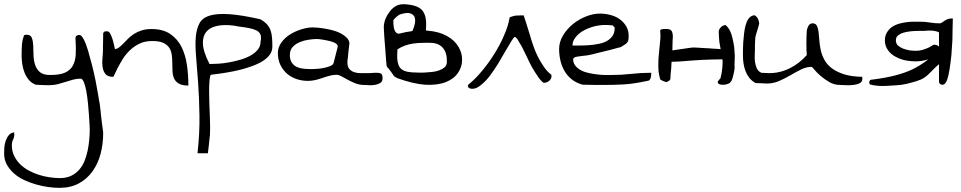

<svg xmlns="http://www.w3.org/2000/svg" viewBox="-96 -407 4615 922"><path d="M-76.2 330.1Q-76.2 318.4 -75.2 301.8Q-74.2 285.2 -68.8 269.5Q-63.5 253.9 -53.7 242.2Q-43.9 230.5 -28.3 228.5Q-28.3 229.5 -27.8 232.9Q-27.3 236.3 -27.3 238.3Q-27.3 252 -33.2 263.2Q-39.1 274.4 -39.1 291Q-39.1 318.4 -28.3 340.8Q-17.6 363.3 0 380.9Q17.6 398.4 40.5 411.1Q63.5 423.8 89.4 432.1Q115.2 440.4 141.6 444.3Q168 448.2 190.4 448.2Q222.7 448.2 245.1 437.5Q267.6 426.8 283.7 408.7Q299.8 390.6 309.6 366.7Q319.3 342.8 324.7 316.9Q330.1 291 332.5 264.6Q335 238.3 335 214.8Q335 210.9 334 190.9Q333 170.9 331.1 144Q329.1 117.2 326.2 86.9Q323.2 56.6 318.4 30.3Q313.5 3.9 306.6 -12.7Q299.8 -29.3 291 -29.3Q272.5 -29.3 254.4 -24.4Q236.3 -19.5 218.8 -13.7Q201.2 -7.8 182.1 -2.9Q163.1 2 142.6 2Q138.7 2 129.4 2Q120.1 2 109.4 1.5Q98.6 1 89.4 0.5Q80.1 0 76.2 0Q55.7 -7.8 42.5 -23.4Q29.3 -39.1 21.5 -59.1Q13.7 -79.1 10.7 -101.1Q7.8 -123 7.8 -141.6Q7.8 -168.9 9.3 -190.9Q10.7 -212.9 19.5 -237.3Q20.5 -239.3 26.4 -239.7Q32.2 -240.2 33.2 -240.2Q50.8 -240.2 56.6 -225.6Q62.5 -210.9 63.5 -189.5Q64.5 -168 64.9 -143.1Q65.4 -118.2 72.3 -96.7Q79.1 -75.2 95.2 -61Q111.3 -46.9 144.5 -46.9Q189.5 -46.9 214.8 -57.6Q240.2 -68.4 252.9 -90.3Q265.6 -112.3 267.6 -144Q269.5 -175.8 266.6 -218.8Q265.6 -231.4 271.5 -235.4Q277.3 -239.3 285.2 -239.3Q294.9 -239.3 306.2 -217.8Q317.4 -196.3 327.1 -163.1Q336.9 -129.9 346.7 -91.3Q356.4 -52.7 363.3 -17.6Q370.1 17.6 374.5 43.5Q378.9 69.3 379.9 76.2Q380.9 80.1 382.8 91.3Q384.8 102.5 386.2 118.7Q387.7 134.8 389.6 151.9Q391.6 168.9 393.6 185.1Q395.5 201.2 397.5 212.9Q399.4 224.6 399.4 228.5V233.4Q399.4 284.2 387.2 331.1Q375 377.9 349.1 414.6Q323.2 451.2 283.7 473.1Q244.1 495.1 188.5 495.1Q165 495.1 136.2 491.2Q107.4 487.3 78.1 479Q48.8 470.7 21 458Q-6.8 445.3 -28.3 426.3Q-49.8 407.2 -63 383.8Q-76.2 360.4 -76.2 330.1Z M634.8 -210Q600.6 -210 574.7 -197.8Q548.8 -185.5 528.3 -166Q507.8 -146.5 494.1 -124.5Q480.5 -102.5 470.2 -83Q460 -63.5 454.6 -50.8Q449.2 -38.1 447.3 -38.1Q420.9 -38.1 410.2 -51.8Q399.4 -65.4 396.5 -85.4Q393.6 -105.5 396 -127.4Q398.4 -149.4 398.4 -166V-182.6Q398.4 -194.3 398.9 -207Q399.4 -219.7 399.4 -230.5V-247.1Q402.3 -254.9 407.2 -255.9Q412.1 -256.8 418 -256.8Q426.8 -256.8 432.6 -246.6Q438.5 -236.3 443.4 -221.7Q448.2 -207 451.2 -192.9Q454.1 -178.7 456.1 -170.9Q467.8 -172.9 477.5 -180.7Q487.3 -188.5 497.6 -199.2Q507.8 -210 519.5 -221.7Q531.2 -233.4 546.9 -243.7Q562.5 -253.9 583.5 -260.7Q604.5 -267.6 631.8 -267.6Q686.5 -267.6 721.7 -243.7Q756.8 -219.7 775.9 -181.2Q794.9 -142.6 801.8 -94.2Q808.6 -45.9 808.6 3.9Q779.3 3.9 763.2 -5.4Q747.1 -14.6 740.2 -29.8Q733.4 -44.9 732.4 -64Q731.4 -83 731.4 -103Q731.4 -123 729 -142.6Q726.6 -162.1 717.3 -176.8Q708 -191.4 689 -200.7Q669.9 -210 634.8 -210Z M852.5 329.1Q863.3 230.5 861.8 146Q860.4 61.5 855.5 -8.3Q850.6 -78.1 845.7 -133.8Q840.8 -189.5 844.2 -229.5Q847.7 -269.5 862.3 -295.9Q877 -322.3 912.1 -332.5Q947.3 -342.8 1005.4 -338.9Q1063.5 -335 1154.3 -314.5Q1174.8 -302.7 1186.5 -289.6Q1198.2 -276.4 1203.6 -260.3Q1209 -244.1 1210.4 -224.6Q1211.9 -205.1 1211.9 -182.6Q1211.9 -157.2 1194.3 -137.7Q1176.8 -118.2 1149.4 -104.5Q1122.1 -90.8 1088.4 -80.6Q1054.7 -70.3 1022 -64Q989.3 -57.6 960.9 -53.7Q932.6 -49.8 916 -47.9Q912.1 -41 910.2 -21Q908.2 -1 908.2 27.3Q908.2 55.7 909.2 87.4Q910.2 119.1 911.6 149.4Q913.1 179.7 913.1 205.1Q913.1 230.5 912.1 244.1Q910.2 252.9 909.2 268.1Q908.2 283.2 906.2 296.9Q904.3 310.5 903.3 319.3L902.3 329.1ZM1052.7 -279.3Q1002 -290 961.4 -285.2Q920.9 -280.3 899.4 -259.3Q877.9 -238.3 878.4 -199.2Q878.9 -160.2 910.2 -99.6Q927.7 -99.6 952.1 -101.1Q976.6 -102.5 1003.4 -107.4Q1030.3 -112.3 1057.6 -120.1Q1085 -127.9 1106.9 -140.1Q1128.9 -152.3 1142.1 -168.9Q1155.3 -185.5 1155.3 -207Q1160.2 -229.5 1154.3 -242.2Q1148.4 -254.9 1133.8 -261.7Q1119.1 -268.6 1098.1 -272.5Q1077.1 -276.4 1052.7 -279.3Z M1520.5 -47.9Q1504.9 -47.9 1487.8 -43.5Q1470.7 -39.1 1454.1 -33.2Q1437.5 -27.3 1419.4 -22.9Q1401.4 -18.6 1382.8 -18.6Q1354.5 -18.6 1328.1 -27.3Q1301.8 -36.1 1281.7 -53.7Q1261.7 -71.3 1250 -96.2Q1238.3 -121.1 1238.3 -152.3Q1238.3 -179.7 1255.4 -203.1Q1272.5 -226.6 1297.9 -242.2Q1323.2 -257.8 1352.5 -266.6Q1381.8 -275.4 1405.3 -275.4Q1416 -275.4 1432.1 -273.9Q1448.2 -272.5 1467.3 -269Q1486.3 -265.6 1505.9 -260.3Q1525.4 -254.9 1541.5 -246.1Q1557.6 -237.3 1568.8 -226.1Q1580.1 -214.8 1582 -200.2Q1582 -195.3 1580.1 -183.1Q1578.1 -170.9 1577.1 -157.2Q1576.2 -143.6 1574.7 -131.3Q1573.2 -119.1 1572.3 -113.3V-107.4Q1572.3 -85.9 1582 -75.2Q1591.8 -64.5 1606 -60.1Q1620.1 -55.7 1635.7 -55.7H1667Q1681.6 -55.7 1685.5 -56.2Q1689.5 -56.6 1690.9 -56.6Q1692.4 -56.6 1695.8 -57.1Q1699.2 -57.6 1714.8 -57.6Q1727.5 -57.6 1734.4 -52.7Q1741.2 -47.9 1741.2 -32.2Q1741.2 -15.6 1730.5 -8.8Q1719.7 -2 1705.1 0.5Q1690.4 2.9 1675.8 2Q1661.1 1 1653.3 1Q1630.9 1 1610.8 -6.8Q1590.8 -14.6 1574.2 -23.9Q1557.6 -33.2 1543.9 -40.5Q1530.3 -47.9 1520.5 -47.9ZM1295.9 -142.6Q1295.9 -119.1 1306.2 -105Q1316.4 -90.8 1331.5 -84.5Q1346.7 -78.1 1365.2 -76.7Q1383.8 -75.2 1401.4 -75.2Q1408.2 -75.2 1424.3 -76.2Q1440.4 -77.1 1458 -80.6Q1475.6 -84 1489.7 -89.8Q1503.9 -95.7 1505.9 -104.5L1525.4 -180.7Q1527.3 -188.5 1521.5 -194.3Q1515.6 -200.2 1505.4 -204.1Q1495.1 -208 1482.9 -210.9Q1470.7 -213.9 1459 -215.8Q1447.3 -217.8 1438 -218.8Q1428.7 -219.7 1426.8 -219.7Q1409.2 -219.7 1386.2 -216.3Q1363.3 -212.9 1343.3 -204.6Q1323.2 -196.3 1309.6 -181.6Q1295.9 -167 1295.9 -142.6Z M2039.1 -84Q2029.3 -75.2 2013.7 -69.3Q1998 -63.5 1979.5 -61.5L1942.4 -58.6Q1923.8 -57.6 1907.2 -58.6L1881.8 -59.6Q1838.9 -62.5 1824.2 -83Q1809.6 -103.5 1811.5 -145.5L1812.5 -169.9Q1830.1 -181.6 1849.6 -188.5Q1869.1 -195.3 1890.6 -198.2Q1911.1 -201.2 1932.6 -201.2Q1954.1 -202.1 1975.6 -201.2Q2014.6 -199.2 2033.2 -173.8Q2051.8 -149.4 2049.8 -106.4Q2048.8 -92.8 2039.1 -84ZM1815.4 -332Q1824.2 -338.9 1832 -339.8Q1859.4 -347.7 1874 -342.8Q1888.7 -337.9 1894.5 -326.2Q1899.4 -313.5 1896.5 -295.9Q1893.6 -278.3 1884.8 -258.8L1883.8 -257.8Q1853.5 -253.9 1819.3 -245.1Q1805.7 -246.1 1799.8 -259.8Q1793.9 -273.4 1793 -293.9V-310.5Q1795.9 -314.5 1799.8 -318.4Q1807.6 -326.2 1815.4 -332ZM2049.8 -234.4Q2013.7 -254.9 1958 -259.8L1949.2 -260.7L1950.2 -279.3Q1953.1 -333 1930.7 -358.4Q1907.2 -383.8 1845.7 -386.7Q1824.2 -387.7 1806.6 -378.9Q1789.1 -369.1 1776.4 -352.5Q1763.7 -336.9 1755.9 -318.4Q1748 -298.8 1747.1 -281.2V-273.4L1749 -236.3Q1752 -203.1 1753.9 -172.9Q1756.8 -141.6 1757.8 -120.1Q1759.8 -99.6 1760.7 -89.8Q1763.7 -86.9 1763.7 -84L1767.6 -80.1L1771.5 -76.2L1775.4 -70.3L1780.3 -64.5L1787.1 -54.7L1793 -45.9L1797.9 -40Q1800.8 -37.1 1804.7 -36.1Q1807.6 -35.2 1810.5 -32.2Q1888.7 -3.9 1946.3 0Q2004.9 2.9 2044.9 -12.7Q2084 -28.3 2103.5 -57.6Q2123 -85.9 2123 -119.1Q2124 -151.4 2105.5 -182.6Q2086.9 -213.9 2049.8 -234.4Z M2516.6 -85Q2501 -107.4 2487.3 -133.8Q2474.6 -159.2 2464.8 -187.5Q2455.1 -215.8 2447.3 -243.2Q2437.5 -273.4 2431.6 -293.9Q2423.8 -318.4 2418.9 -333H2404.3Q2388.7 -333 2378.9 -332Q2369.1 -330.1 2351.6 -324.2Q2344.7 -282.2 2324.2 -236.3Q2304.7 -190.4 2277.3 -147.5Q2250 -103.5 2217.8 -65.4Q2185.5 -26.4 2152.3 0Q2152.3 2 2151.4 2.9V4.9Q2151.4 13.7 2158.2 16.6Q2164.1 19.5 2171.9 19.5Q2192.4 19.5 2213.9 1Q2236.3 -16.6 2257.8 -44.9Q2278.3 -72.3 2297.9 -104.5Q2316.4 -136.7 2333 -165Q2349.6 -191.4 2360.4 -210.9Q2372.1 -229.5 2376 -229.5Q2381.8 -229.5 2390.6 -215.8Q2399.4 -202.1 2411.1 -180.7Q2421.9 -159.2 2434.6 -132.8Q2446.3 -106.4 2460 -82Q2473.6 -58.6 2487.3 -39.1Q2501 -18.6 2513.7 -9.8Q2521.5 -8.8 2529.3 -11.7Q2537.1 -14.6 2542 -19.5Q2547.9 -24.4 2550.8 -32.2Q2553.7 -39.1 2551.8 -47.9Q2532.2 -62.5 2516.6 -85Z M2588.9 -171.9Q2588.9 -205.1 2607.4 -236.3Q2626 -267.6 2654.8 -291Q2683.6 -314.5 2718.3 -328.1Q2752.9 -341.8 2784.2 -341.8Q2809.6 -341.8 2834.5 -335.4Q2859.4 -329.1 2878.9 -315.4Q2898.4 -301.8 2910.6 -281.7Q2922.9 -261.7 2922.9 -234.4Q2922.9 -221.7 2921.4 -214.4Q2919.9 -207 2915 -201.7Q2910.2 -196.3 2902.8 -191.9Q2895.5 -187.5 2884.8 -180.7Q2878.9 -179.7 2867.2 -176.3Q2855.5 -172.9 2840.3 -168.9Q2825.2 -165 2808.6 -161.1Q2792 -157.2 2776.9 -153.3Q2761.7 -149.4 2750 -146.5Q2738.3 -143.6 2732.4 -142.6Q2729.5 -141.6 2719.7 -140.6Q2710 -139.6 2698.7 -138.2Q2687.5 -136.7 2677.7 -135.3Q2668 -133.8 2666 -132.8Q2663.1 -131.8 2659.7 -128.4Q2656.2 -125 2656.2 -124Q2656.2 -104.5 2667 -91.3Q2677.7 -78.1 2694.3 -69.3Q2710.9 -60.5 2731.9 -56.2Q2752.9 -51.8 2773.4 -49.3Q2793.9 -46.9 2811.5 -46.9Q2829.1 -46.9 2839.8 -46.9Q2888.7 -46.9 2935.5 -52.2Q2982.4 -57.6 3031.2 -57.6V-49.8Q3031.2 -43.9 3029.8 -37.6Q3028.3 -31.2 3025.4 -25.9Q3022.5 -20.5 3017.6 -19.5Q2980.5 -11.7 2951.7 -7.3Q2922.9 -2.9 2897.5 -1.5Q2872.1 0 2844.7 0.5Q2817.4 1 2784.2 1H2767.6Q2756.8 1 2744.1 0.5Q2731.4 0 2719.7 0H2703.1Q2672.9 -7.8 2650.9 -24.9Q2628.9 -42 2615.2 -65.4Q2601.6 -88.9 2595.2 -116.2Q2588.9 -143.6 2588.9 -171.9ZM2807.6 -287.1Q2794.9 -287.1 2778.8 -284.7Q2762.7 -282.2 2745.6 -276.9Q2728.5 -271.5 2711.9 -263.2Q2695.3 -254.9 2682.6 -243.7Q2669.9 -232.4 2661.6 -218.8Q2653.3 -205.1 2653.3 -188.5H2693.4Q2714.8 -188.5 2737.3 -190.4Q2759.8 -192.4 2781.2 -196.8Q2802.7 -201.2 2818.8 -210.4Q2835 -219.7 2845.2 -234.4Q2855.5 -249 2855.5 -270.5V-275.4L2845.7 -285.2Q2843.8 -285.2 2838.4 -285.6Q2833 -286.1 2827.1 -286.6Q2821.3 -287.1 2815.9 -287.1Q2810.5 -287.1 2807.6 -287.1Z M3429.7 -180.7Q3426.8 -201.2 3421.9 -221.7Q3418 -242.2 3409.2 -259.8Q3400.4 -276.4 3387.7 -287.1Q3371.1 -284.2 3363.3 -273.4Q3354.5 -263.7 3355.5 -252Q3356.4 -225.6 3358.4 -206.1Q3361.3 -187.5 3364.3 -171.9V-170.9L3354.5 -171.9Q3339.8 -172.9 3322.3 -173.8Q3304.7 -175.8 3289.1 -175.8Q3274.4 -176.8 3261.7 -177.7Q3249 -178.7 3244.1 -178.7H3228.5Q3223.6 -177.7 3212.9 -176.8Q3202.1 -175.8 3187.5 -172.9Q3173.8 -170.9 3158.2 -168.9L3132.8 -165Q3133.8 -186.5 3133.8 -210Q3133.8 -215.8 3134.8 -225.6Q3135.7 -235.4 3133.8 -245.1Q3132.8 -254.9 3127 -260.7Q3121.1 -267.6 3106.4 -267.6H3098.6H3088.9Q3084 -266.6 3079.1 -265.6Q3075.2 -264.6 3074.2 -260.7Q3076.2 -241.2 3075.2 -221.7L3071.3 -181.6L3067.4 -141.6Q3065.4 -121.1 3065.4 -101.6V-82L3066.4 -64.5Q3067.4 -56.6 3069.3 -46.9Q3071.3 -38.1 3074.2 -26.4Q3075.2 -24.4 3079.1 -22.5Q3084 -19.5 3085 -19.5Q3087.9 -17.6 3094.7 -15.6Q3101.6 -12.7 3103.5 -12.7Q3105.5 -12.7 3108.4 -14.6L3114.3 -17.6Q3118.2 -19.5 3120.1 -22.5Q3122.1 -25.4 3123 -26.4Q3124 -52.7 3127 -76.2L3128.9 -110.4L3160.2 -111.3L3239.3 -117.2Q3279.3 -120.1 3320.3 -121.1Q3345.7 -122.1 3373 -122.1L3374 -112.3Q3374 -95.7 3372.1 -76.2Q3370.1 -56.6 3363.3 -29.3Q3361.3 -29.3 3359.4 -26.4L3355.5 -21.5L3351.6 -16.6Q3350.6 -14.6 3350.6 -13.7Q3351.6 -12.7 3350.6 -11.7Q3351.6 -10.7 3350.6 -10.7V-9.8Q3353.5 -4.9 3357.4 -2.9Q3362.3 -1 3368.2 0H3380.9Q3386.7 0 3391.6 -2Q3400.4 -3.9 3407.2 -7.8Q3413.1 -12.7 3417 -19.5Q3419.9 -25.4 3421.9 -32.2Q3423.8 -39.1 3424.8 -43.9L3428.7 -60.5Q3429.7 -67.4 3430.7 -72.3Q3430.7 -76.2 3431.6 -79.1V-85.9Q3430.7 -92.8 3431.6 -106.4Q3432.6 -121.1 3432.6 -139.6Q3431.6 -159.2 3429.7 -180.7Z M3801.8 -85.9Q3776.4 -85.9 3751.5 -73.7Q3726.6 -61.5 3700.2 -45.9Q3673.8 -30.3 3645.5 -18.1Q3617.2 -5.9 3587.9 -5.9Q3584 -5.9 3576.2 -6.3Q3568.4 -6.8 3559.1 -7.3Q3549.8 -7.8 3542 -7.8Q3534.2 -7.8 3531.2 -8.8Q3512.7 -19.5 3501.5 -34.2Q3490.2 -48.8 3483.9 -65.9Q3477.5 -83 3474.6 -101.6Q3471.7 -120.1 3471.7 -138.7V-166Q3471.7 -183.6 3473.1 -204.1Q3474.6 -224.6 3477.1 -246.1Q3479.5 -267.6 3484.4 -285.6Q3489.3 -303.7 3498 -316.4Q3506.8 -329.1 3521.5 -333Q3527.3 -335 3533.2 -330.1Q3539.1 -325.2 3542.5 -318.8Q3545.9 -312.5 3547.9 -305.2Q3549.8 -297.9 3549.8 -294.9Q3549.8 -292 3546.9 -282.2Q3543.9 -272.5 3540.5 -261.2Q3537.1 -250 3534.2 -240.2Q3531.2 -230.5 3531.2 -228.5Q3531.2 -227.5 3530.8 -220.2Q3530.3 -212.9 3529.8 -204.1Q3529.3 -195.3 3529.3 -185.1Q3529.3 -174.8 3529.3 -168.9Q3529.3 -156.2 3528.3 -140.1Q3527.3 -124 3529.8 -108.4Q3532.2 -92.8 3538.1 -79.1Q3543.9 -65.4 3559.6 -57.6Q3560.5 -57.6 3565.9 -57.1Q3571.3 -56.6 3577.6 -56.6Q3584 -56.6 3589.4 -56.2Q3594.7 -55.7 3596.7 -55.7Q3649.4 -55.7 3696.3 -79.1Q3743.2 -102.5 3778.3 -142.6Q3777.3 -148.4 3776.9 -165Q3776.4 -181.6 3776.4 -199.7Q3776.4 -217.8 3776.9 -233.9Q3777.3 -250 3778.3 -256.8Q3778.3 -262.7 3780.3 -269Q3782.2 -275.4 3785.2 -281.2Q3788.1 -287.1 3793.5 -291Q3798.8 -294.9 3805.7 -294.9Q3820.3 -294.9 3826.2 -284.2Q3832 -273.4 3834.5 -255.9Q3836.9 -238.3 3838.4 -215.3Q3839.8 -192.4 3844.7 -168.9Q3849.6 -145.5 3861.3 -122.6Q3873 -99.6 3895.5 -81.5Q3918 -63.5 3954.1 -51.3Q3990.2 -39.1 4044.9 -38.1Q4044.9 -36.1 4044.9 -33.2Q4044.9 -30.3 4044.9 -28.3Q4044.9 -13.7 4032.2 -7.3Q4019.5 -1 4001.5 1Q3983.4 2.9 3965.8 2Q3948.2 1 3939.5 1Q3910.2 1 3886.7 -12.7Q3863.3 -26.4 3844.7 -42.5Q3826.2 -58.6 3814.9 -72.3Q3803.7 -85.9 3801.8 -85.9Z M4333 -167Q4318.4 -163.1 4301.8 -163.1Q4290 -163.1 4272.5 -165Q4255.9 -168 4240.2 -173.8Q4225.6 -179.7 4214.8 -189.5Q4206.1 -199.2 4206.1 -212.9Q4206.1 -224.6 4211.9 -232.4Q4219.7 -240.2 4231.4 -246.1Q4243.2 -251 4258.8 -253.9Q4274.4 -256.8 4290 -257.8Q4305.7 -258.8 4319.3 -258.8H4342.8Q4344.7 -258.8 4356.4 -259.8Q4368.2 -260.7 4380.9 -259.8Q4394.5 -258.8 4405.3 -254.9Q4410.2 -253.9 4412.1 -252L4413.1 -250V-183.6L4406.2 -188.5Q4399.4 -192.4 4388.7 -192.4Q4386.7 -192.4 4377.9 -186.5Q4371.1 -182.6 4360.4 -176.8Q4348.6 -171.9 4333 -167ZM4474.6 -318.4Q4461.9 -318.4 4453.1 -314.5Q4444.3 -310.5 4437.5 -305.7L4425.8 -297.9Q4421.9 -294.9 4416 -294.9Q4392.6 -294.9 4370.1 -298.8Q4347.7 -302.7 4324.2 -302.7Q4308.6 -302.7 4290 -302.7Q4271.5 -302.7 4252.9 -299.8Q4234.4 -296.9 4216.8 -292Q4199.2 -286.1 4185.5 -276.4Q4171.9 -265.6 4163.1 -251Q4153.3 -235.4 4153.3 -212.9Q4153.3 -185.5 4168.9 -165Q4183.6 -145.5 4204.1 -134.8Q4225.6 -123 4251 -117.2Q4276.4 -112.3 4299.8 -112.3Q4330.1 -112.3 4362.3 -122.1L4355.5 -117.2Q4322.3 -91.8 4284.2 -73.2Q4248 -56.6 4203.1 -44.9Q4158.2 -33.2 4097.7 -25.4Q4086.9 -25.4 4082 -21.5Q4078.1 -17.6 4078.1 -10.7Q4078.1 -9.8 4079.1 -6.8Q4080.1 -2.9 4080.1 -2Q4096.7 2.9 4110.4 3.9Q4123 5.9 4139.6 5.9Q4162.1 5.9 4185.5 3.9Q4210 2.9 4234.4 0Q4259.8 -3.9 4282.2 -10.7Q4305.7 -16.6 4327.1 -25.4Q4347.7 -35.2 4364.3 -51.8L4398.4 -85.9L4413.1 -98.6V-19.5Q4413.1 -7.8 4418 -3.9Q4422.9 0 4429.7 0Q4443.4 0 4452.1 -23.4Q4459 -43 4463.9 -74.2Q4468.8 -105.5 4472.7 -142.6Q4475.6 -179.7 4477.5 -214.8Q4478.5 -248 4478.5 -275.4Q4479.5 -302.7 4479.5 -313.5V-318.4Z"/></svg>

Font: Swanky and Moo Moo Cyrillic
Style: Regular
Weight: 400
Designer: Kimberly Geswein; Denis Ignatov
Foundry: Kimberly Geswein; Denis Ignatov
Version: Version 1.003 June 27, 2018